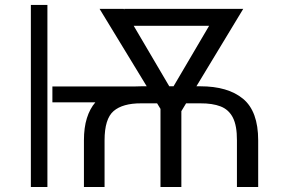

<svg xmlns="http://www.w3.org/2000/svg" viewBox="-20 -747 1198 767"><path d="M397.7 0H315.3V-186.4Q315.3 -237.6 327.1 -275Q338.8 -312.5 360.8 -338.1H189.3V-401.6H517.8Q530.5 -402.3 544 -402.3H566.1L377.8 -711.6H474.4L476.2 -708.5V-711.6H951.7L764.6 -402.3H780.2Q890.6 -402.3 951 -352.3Q1011.4 -302.2 1011.4 -186.4V0H926.5V-186.4Q926.8 -245 910.3 -277.2Q893.8 -309.3 861.3 -321.9Q828.8 -334.5 780.2 -334.2H723.4L704.5 -302.9V0H621.1V-312.1L607.6 -334.2H544Q470.2 -334.5 433.9 -303.4Q397.7 -272.4 397.7 -186.4ZM169.4 -727.3V0H103.3V-727.3ZM656.2 -402.3H673.3L815.3 -643.8H514.2Z"/></svg>

Font: Inter UI Light
Style: Regular
Weight: 300
Designer: Rasmus Andersson
Foundry: rsms
Version: 3.2;8d6f07862